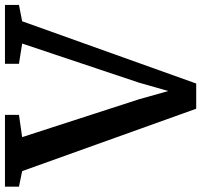

<svg xmlns="http://www.w3.org/2000/svg" viewBox="-60 -752 791 754"><g transform="rotate(90 335.0 -375.5)"><path d="M-22 0V-55L42 -67.5L286.5 -751H385.5L630.5 -67.5L691.5 -55V0H409.5V-55L497 -67.5L348 -527.5L316 -641.5L283 -526L129.5 -67.5L209 -55V0Z"/></g></svg>

Font: Merriweather SemiBold
Style: Regular
Weight: 600
Version: Version 2.100